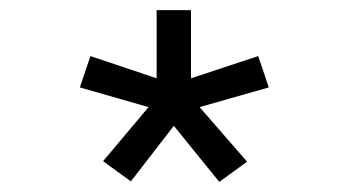

<svg xmlns="http://www.w3.org/2000/svg" viewBox="-20 -730 690 380"><path d="M239 -371 184 -411 274 -518 138 -557 159 -619 290 -575V-710H358V-575L491 -619L512 -557L375 -518L469 -410L414 -370L324 -481Z"/></svg>

Font: Azeret Mono Light
Style: Regular
Weight: 300
Designer: Martin Vácha
Foundry: Displaay
Version: Version 1.002